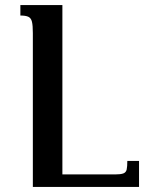

<svg xmlns="http://www.w3.org/2000/svg" viewBox="-20 -734 576 754"><path d="M526 -102V0H109V-604Q109 -634 105.5 -648.5Q102 -663 91.5 -668Q81 -673 60 -673V-714H225V-49H432Q454 -49 464.5 -53Q475 -57 477.5 -68.5Q480 -80 480 -102Z"/></svg>

Font: Noto Serif Armenian Medium
Style: Regular
Weight: 500
Version: Version 2.007